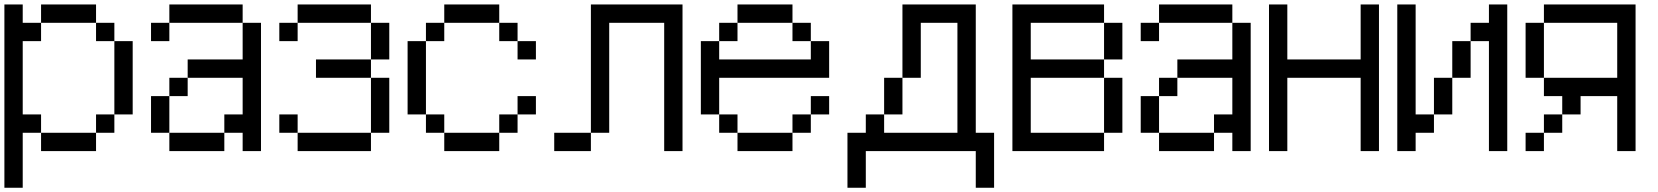

<svg xmlns="http://www.w3.org/2000/svg" viewBox="-20 -687 7540 873"><path d="M0 166.7V-666.7H83.3V-583.3H166.7V-500H83.3V-166.7H166.7V-83.3H83.3V166.7ZM166.7 -83.3H416.7V0H166.7ZM166.7 -583.3V-666.7H416.7V-583.3ZM500 -166.7V-83.3H416.7V-166.7ZM500 -583.3V-500H416.7V-583.3ZM500 -500H583.3V-166.7H500Z M666.7 -83.3V-250H750V-83.3ZM666.7 -500V-583.3H750V-500ZM833.3 -333.3V-416.7H1083.3V-583.3H1166.7V0H1083.3V-83.3H1000V-166.7H1083.3V-333.3ZM833.3 -250H750V-333.3H833.3ZM1000 -83.3V0H750V-83.3ZM750 -583.3V-666.7H1083.3V-583.3Z M1250 -83.3V-166.7H1333.3V-83.3ZM1250 -500V-583.3H1333.3V-500ZM1333.3 -83.3H1666.7V0H1333.3ZM1333.3 -583.3V-666.7H1666.7V-583.3ZM1416.7 -333.3V-416.7H1666.7V-333.3ZM1666.7 -83.3V-333.3H1750V-83.3ZM1666.7 -416.7V-583.3H1750V-416.7Z M1833.3 -166.7V-500H1916.7V-166.7ZM2000 -166.7V-83.3H1916.7V-166.7ZM2000 -83.3H2250V0H2000ZM2000 -583.3V-500H1916.7V-583.3ZM2000 -666.7H2250V-583.3H2000ZM2333.3 -166.7V-83.3H2250V-166.7ZM2333.3 -416.7V-500H2416.7V-416.7ZM2333.3 -250H2416.7V-166.7H2333.3ZM2333.3 -583.3V-500H2250V-583.3Z M2500 0V-83.3H2666.7V0ZM2666.7 -83.3V-666.7H3083.3V0H3000V-583.3H2750V-83.3Z M3166.7 -166.7V-500H3250V-416.7H3666.7V-500H3750V-333.3H3250V-166.7ZM3333.3 -166.7V-83.3H3250V-166.7ZM3333.3 -83.3H3583.3V0H3333.3ZM3333.3 -583.3V-500H3250V-583.3ZM3333.3 -666.7H3583.3V-583.3H3333.3ZM3666.7 -166.7V-83.3H3583.3V-166.7ZM3666.7 -250H3750V-166.7H3666.7ZM3666.7 -583.3V-500H3583.3V-583.3Z M3833.3 -83.3H3916.7V-166.7H4000V-83.3H4333.3V-583.3H4166.7V-333.3H4083.3V-666.7H4416.7V-83.3H4500V166.7H4416.7V0H3916.7V166.7H3833.3ZM4000 -166.7V-333.3H4083.3V-166.7Z M4583.3 0V-666.7H5000V-583.3H4666.7V-416.7H5000V-333.3H4666.7V-83.3H5000V0ZM5000 -83.3V-333.3H5083.3V-83.3ZM5000 -416.7V-583.3H5083.3V-416.7Z M5166.7 -83.3V-250H5250V-83.3ZM5166.7 -500V-583.3H5250V-500ZM5333.3 -333.3V-416.7H5583.3V-583.3H5666.7V0H5583.3V-83.3H5500V-166.7H5583.3V-333.3ZM5333.3 -250H5250V-333.3H5333.3ZM5500 -83.3V0H5250V-83.3ZM5250 -583.3V-666.7H5583.3V-583.3Z M5750 0V-666.7H5833.3V-416.7H6166.7V-666.7H6250V0H6166.7V-333.3H5833.3V0Z M6333.3 0V-666.7H6416.7V-166.7H6500V-83.3H6416.7V0ZM6500 -166.7V-333.3H6583.3V-166.7ZM6583.3 -333.3V-500H6666.7V-333.3ZM6666.7 -500V-583.3H6750V-666.7H6833.3V0H6750V-500Z M6916.7 0V-83.3H7000V0ZM6916.7 -333.3V-583.3H7000V-333.3ZM7000 -83.3V-166.7H7083.3V-83.3ZM7000 -333.3H7333.3V-583.3H7000V-666.7H7416.7V0H7333.3V-250H7166.7V-166.7H7083.3V-250H7000Z"/></svg>

Font: Galmuri11 Regular
Style: Regular
Weight: 400
Designer: Minseo Lee (Quiple)
Version: Version 2.356;hotconv 1.1.0;makeotfexe 2.6.0 DEVELOPMENT